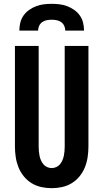

<svg xmlns="http://www.w3.org/2000/svg" viewBox="-20 -975 540 1003"><path d="M250 8Q222 8 195 2Q168 -4 144.5 -18.5Q121 -33 103.5 -55Q86 -77 76 -102.5Q66 -128 62 -155.5Q58 -183 58 -210V-735H182V-210Q182 -198 183 -185.5Q184 -173 186.5 -161Q189 -149 194 -137.5Q199 -126 207 -116.5Q215 -107 226.5 -102Q238 -97 250 -97Q262 -97 273.5 -102Q285 -107 293 -116.5Q301 -126 306 -137.5Q311 -149 313.5 -161Q316 -173 317 -185.5Q318 -198 318 -210V-735H442V-210Q442 -183 438 -155.5Q434 -128 424 -102.5Q414 -77 396.5 -55Q379 -33 355.5 -18.5Q332 -4 305 2Q278 8 250 8ZM81 -815Q81 -836 86 -856.5Q91 -877 103 -894Q115 -911 132 -923Q149 -935 168.5 -942.5Q188 -950 208.5 -952.5Q229 -955 250 -955Q271 -955 291.5 -952.5Q312 -950 331.5 -942.5Q351 -935 368 -923Q385 -911 397 -894Q409 -877 414 -856.5Q419 -836 419 -815H321Q321 -828 315.5 -840Q310 -852 299.5 -859.5Q289 -867 276 -869.5Q263 -872 250 -872Q237 -872 224 -869.5Q211 -867 200.5 -859.5Q190 -852 184.5 -840Q179 -828 179 -815Z"/></svg>

Font: Iosevka Extrabold
Style: Regular
Weight: 800
Monospace: yes
Designer: Belleve Invis
Foundry: Belleve Invis
Version: Version 32.5.0; ttfautohint (v1.8.4)